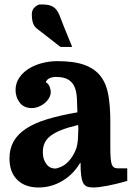

<svg xmlns="http://www.w3.org/2000/svg" viewBox="-20 -821 584 851"><path d="M22 -119Q22 -58 56.5 -24Q91 10 151 10Q207 10 256 -19Q305 -48 335 -99H337Q337 -66 339.5 -45Q342 -24 348 -11.5Q354 1 365 5.5Q376 10 393 10Q416 10 455.5 2.5Q495 -5 544 -19V-75H501Q481 -75 475 -93.5Q469 -112 469 -162V-281Q469 -348 460.5 -398.5Q452 -449 426.5 -482.5Q401 -516 355 -533Q309 -550 234 -550Q200 -550 167 -541.5Q134 -533 107.5 -516.5Q81 -500 65 -476Q49 -452 49 -422Q49 -390 67.5 -366Q86 -342 121 -342Q137 -342 152.5 -348.5Q168 -355 179.5 -365Q191 -375 198 -388Q205 -401 205 -413Q205 -417 204 -423Q203 -429 200.5 -435.5Q198 -442 194 -447.5Q190 -453 183 -456Q187 -469 200 -474.5Q213 -480 228 -480Q265 -480 284.5 -467Q304 -454 312 -432Q320 -410 321 -381.5Q322 -353 323 -323Q247 -310 190.5 -293Q134 -276 96.5 -251.5Q59 -227 40.5 -194.5Q22 -162 22 -119ZM224 -74Q217 -74 207.5 -77Q198 -80 190 -88.5Q182 -97 176 -111Q170 -125 170 -148Q170 -171 178.5 -188.5Q187 -206 205.5 -220Q224 -234 254 -245.5Q284 -257 326 -267Q328 -255 327 -242Q326 -229 326 -220Q326 -179 313.5 -151.5Q301 -124 284.5 -106.5Q268 -89 250.5 -81.5Q233 -74 224 -74ZM300 -613 264 -701Q253 -728 246 -747.5Q239 -767 228.5 -779.5Q218 -792 201.5 -797Q185 -802 155 -801Q152 -801 146.5 -798Q141 -795 135 -790Q129 -785 125 -777Q121 -769 121 -759Q121 -739 124 -726.5Q127 -714 132.5 -706Q138 -698 145.5 -692.5Q153 -687 162 -680L248 -613Z"/></svg>

Font: GradeGX
Style: Regular
Weight: 100
Width: 1
Designer: Adam Twardoch
Foundry: Adam Twardoch
Version: Version 2.002; DEVELOPMENT